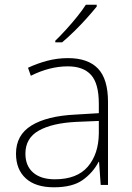

<svg xmlns="http://www.w3.org/2000/svg" viewBox="-20 -879 561 816"><path d="M269 -632Q354 -632 396.5 -587.5Q439 -543 439 -446V-93H408L401 -191H399Q375 -145 331.5 -114Q288 -83 209 -83Q131 -83 89.5 -121Q48 -159 48 -226Q48 -305 113.5 -345.5Q179 -386 300 -392L400 -398V-438Q400 -524 367 -560.5Q334 -597 268 -597Q191 -597 111 -557L99 -591Q137 -609 180 -620.5Q223 -632 269 -632ZM304 -361Q202 -356 145 -324Q88 -292 88 -226Q88 -174 121 -145.5Q154 -117 213 -117Q307 -117 353 -170.5Q399 -224 400 -312V-365ZM391 -851Q374 -830 349.5 -802.5Q325 -775 297 -747.5Q269 -720 244 -699H215V-706Q236 -726 261 -753.5Q286 -781 308.5 -809Q331 -837 345 -859H391Z"/></svg>

Font: Noto Sans Kannada UI ExtraLight
Style: Regular
Weight: 200
Designer: Jelle Bosma - Monotype Design Team
Foundry: Monotype Imaging Inc.
Version: Version 2.005; ttfautohint (v1.8.4.7-5d5b)